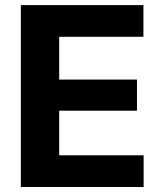

<svg xmlns="http://www.w3.org/2000/svg" viewBox="-20 -748 652 768"><path d="M63.3 0V-727.5H553.7V-600.8H216.8V-429.7H527.9V-305.3H216.8V-126.8H554.5V0Z"/></svg>

Font: Inter
Style: Regular
Weight: 400
Designer: Rasmus Andersson
Foundry: rsms
Version: Version 4.000;git-8c9346024